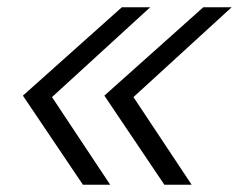

<svg xmlns="http://www.w3.org/2000/svg" viewBox="-20 -508 665 528"><path d="M43 0ZM393 -488 123 -241 283 0H208L43 -245L315 -488ZM617 -488 347 -241 507 0H432L267 -245L539 -488Z"/></svg>

Font: Red Hat Text
Style: Italic
Weight: 400
Italic angle: -12°
Designer: Pentagram / MCKL
Foundry: Pentagram / MCKL
Version: Version 1.005; Red Hat Text Italic